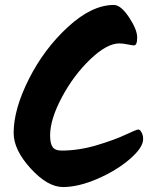

<svg xmlns="http://www.w3.org/2000/svg" viewBox="-20 -767 657 774"><path d="M439 -747Q467 -747 500 -697.5Q533 -648 533 -616Q533 -584 520 -584Q514 -584 494.5 -588Q475 -592 461 -592Q411 -592 344 -528Q277 -464 229.5 -375Q182 -286 182 -221Q182 -189 192 -174.5Q202 -160 228 -160Q297 -160 368 -181Q439 -202 485 -223.5Q531 -245 537.5 -245Q544 -245 550.5 -233.5Q557 -222 557 -206Q557 -172 503 -125.5Q449 -79 372.5 -46Q296 -13 234 -13Q172 -13 103.5 -88Q35 -163 35 -231Q35 -326 96 -447.5Q157 -569 253.5 -658Q350 -747 439 -747Z"/></svg>

Font: Kalam
Style: Bold
Weight: 700
Version: Version 2.001;PS 1.0;hotconv 1.0.79;makeotf.lib2.5.61930; tt